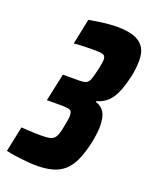

<svg xmlns="http://www.w3.org/2000/svg" viewBox="-167 -772 683 855"><g transform="rotate(20 174.0 -344.0)"><path d="M112 8Q89 8 62.5 5.5Q36 3 11 -0.5Q-14 -4 -34 -9L-9 -129Q9 -128 25.5 -127Q42 -126 57 -125.5Q72 -125 81 -125Q113 -125 129 -129Q145 -133 153.5 -148.5Q162 -164 168 -198Q172 -217 174 -229.5Q176 -242 176 -252Q176 -273 165 -277.5Q154 -282 131 -282H56L84 -413H159Q181 -413 192.5 -417.5Q204 -422 210.5 -439Q217 -456 225 -492Q228 -508 230 -518.5Q232 -529 232 -537Q232 -550 226.5 -555.5Q221 -561 208 -562.5Q195 -564 172 -564Q161 -564 146.5 -563.5Q132 -563 115 -562.5Q98 -562 82 -560L107 -681Q128 -685 152 -688.5Q176 -692 199 -694Q222 -696 240 -696Q283 -696 314.5 -686.5Q346 -677 364 -653.5Q382 -630 382 -587Q382 -572 380 -551Q378 -530 373 -509Q356 -434 331 -399Q306 -364 264 -353V-349Q290 -341 303.5 -320.5Q317 -300 318 -259Q319 -245 316.5 -223Q314 -201 309 -175Q297 -121 280.5 -85Q264 -49 240.5 -29Q217 -9 185.5 -0.5Q154 8 112 8Z"/></g></svg>

Font: Saira ExtraCondensed Black
Style: Italic
Weight: 900
Width: 2
Italic angle: -12°
Designer: Hector Gatti with collaboration of the Omnibus-Type team
Foundry: Omnibus-Type
Version: Version 1.101